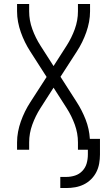

<svg xmlns="http://www.w3.org/2000/svg" viewBox="-20 -755 540 968"><path d="M284 193V137H314Q337 137 358.5 130Q380 123 395.5 106.5Q411 90 417 68.5Q423 47 423 24V0H373V-37Q373 -83 357 -127Q341 -171 316 -210L250 -313L184 -210Q159 -171 143 -127Q127 -83 127 -37V0H66V-37Q66 -64 71 -90.5Q76 -117 85 -142.5Q94 -168 106 -192.5Q118 -217 133 -240L215 -367L133 -495Q118 -518 106 -542.5Q94 -567 85 -592.5Q76 -618 71 -644.5Q66 -671 66 -698V-735H127V-698Q127 -652 143 -608Q159 -564 184 -525L250 -422L316 -525Q341 -564 357 -608Q373 -652 373 -698V-735H434V-698Q434 -671 429 -644.5Q424 -618 415 -592.5Q406 -567 394 -542.5Q382 -518 367 -495L285 -368L367 -240Q394 -198 412 -151.5Q430 -105 433 -55H484V24Q484 47 480 69.5Q476 92 466 112Q456 132 439.5 148.5Q423 165 402.5 175Q382 185 359.5 189Q337 193 314 193Z"/></svg>

Font: Iosevka Curly Light
Style: Regular
Weight: 300
Monospace: yes
Designer: Belleve Invis
Foundry: Belleve Invis
Version: Version 22.1.2; ttfautohint (v1.8.4)